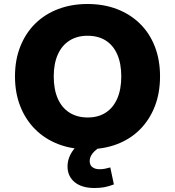

<svg xmlns="http://www.w3.org/2000/svg" viewBox="-20 -736 877 961"><path d="M418 11Q337 11 270.5 -15Q204 -41 156 -89Q108 -137 81.5 -204Q55 -271 55 -354Q55 -436 81.5 -503Q108 -570 156 -617.5Q204 -665 271 -690.5Q338 -716 418 -716Q499 -716 565.5 -690.5Q632 -665 680.5 -617.5Q729 -570 755 -503Q781 -436 781 -354Q781 -271 755 -204Q729 -137 681 -88.5Q633 -40 566 -14.5Q499 11 418 11ZM419 -148Q472 -148 509.5 -172.5Q547 -197 567 -243Q587 -289 587 -353Q587 -418 567 -463.5Q547 -509 509.5 -533Q472 -557 418 -557Q366 -557 328 -533Q290 -509 269.5 -463.5Q249 -418 249 -353Q249 -289 269 -243Q289 -197 327.5 -172.5Q366 -148 419 -148ZM453 205Q389 205 353.5 175.5Q318 146 318 97Q318 52 349 12Q380 -28 429 -49L482 0Q466 9 454 20Q442 31 435.5 44Q429 57 429 70Q429 91 443 101Q457 111 477 111Q493 111 505.5 108.5Q518 106 532 102L550 187Q524 197 502.5 201Q481 205 453 205Z"/></svg>

Font: Nunito Sans 9pt Black
Style: Regular
Weight: 900
Version: Version 3.101;gftools[0.9.27]